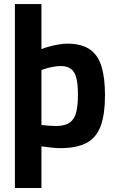

<svg xmlns="http://www.w3.org/2000/svg" viewBox="-20 -732 584 963"><path d="M54.8 211.1V-711.7H187.9V-485.9Q204.2 -492.4 226.3 -498.4Q248.3 -504.3 272.6 -508.7Q296.9 -513.1 317.3 -513.1Q387.2 -513.1 428.8 -485.4Q470.5 -457.7 488.5 -400.5Q506.6 -343.3 506.6 -254.2Q506.6 -159.8 485.6 -101.5Q464.6 -43.1 415.4 -16Q366.1 11.1 281.7 11.1Q261.6 11.1 234.2 7.9Q206.8 4.6 187.9 1.9V211.1ZM259.5 -100Q306.9 -100 330.8 -118Q354.6 -136.1 362.8 -170.9Q370.9 -205.8 370.9 -256.6Q370.9 -309.4 363 -340.8Q355.1 -372.2 336.1 -386.5Q317.2 -400.7 284.9 -400.7Q268.9 -400.7 250.5 -397.5Q232.1 -394.4 215.6 -389.8Q199.1 -385.2 187.9 -380.7V-104.8Q202.8 -103.2 224 -101.6Q245.2 -100 259.5 -100Z"/></svg>

Font: Cairo
Style: Regular
Weight: 400
Designer: Mohamed Gaber, Accademia di Belle Arti di Urbino
Foundry: Kief Type Foundry, Accademia di Belle Arti di Urbino
Version: Version 3.120